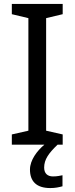

<svg xmlns="http://www.w3.org/2000/svg" viewBox="-20 -734 379 974"><path d="M204 116C204 75 227 43 272 0H298V-52L214 -71V-642L298 -662V-714H40V-662L124 -642V-71L40 -52V0H205C169 30 132 78 132 126C132 185 164 220 235 220C261 220 278 216 297 211V155C286 157 271 161 249 161C221 161 204 146 204 116Z"/></svg>

Font: Noto Sans Hebrew Droid Medium
Style: Regular
Weight: 500
Designer: Monotype Design Team
Foundry: Monotype Imaging Inc.
Version: Version 1.100